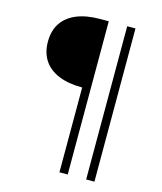

<svg xmlns="http://www.w3.org/2000/svg" viewBox="-128 -792 907 1076"><g transform="rotate(15 325.0 -254.5)"><path d="M320 190V-302Q239 -302 182.5 -325.5Q126 -349 97 -393.5Q68 -438 68 -501Q68 -565 97.5 -609Q127 -653 183 -676Q239 -699 320 -699H368V190ZM475 190V-699H523V190Z"/></g></svg>

Font: Azeret Mono Thin
Style: Regular
Weight: 100
Designer: Martin Vácha
Foundry: Displaay
Version: Version 1.002